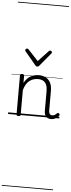

<svg xmlns="http://www.w3.org/2000/svg" viewBox="-122 -1460 889 2411"><g transform="rotate(5 323.0 -255.0)"><path d="M542 17Q522 17 506 10.5Q490 4 479 -8Q468 -20 462.5 -38.5Q457 -57 457 -82V-326Q457 -371 445 -403Q433 -435 406.5 -452Q380 -469 337 -469Q309 -469 282 -461Q255 -453 231.5 -435.5Q208 -418 189.5 -388Q171 -358 159 -314V-4Q159 6 152.5 10.5Q146 15 132 15Q119 15 113 10.5Q107 6 107 -4V-496Q107 -506 113 -510.5Q119 -515 132 -515Q146 -515 152.5 -510.5Q159 -506 159 -496V-405Q176 -437 197 -459Q218 -481 242.5 -494Q267 -507 292.5 -513Q318 -519 344 -519Q392 -519 429.5 -500Q467 -481 489 -440.5Q511 -400 511 -334V-94Q511 -74 515 -60Q519 -46 528.5 -38.5Q538 -31 553 -31Q563 -31 573 -34Q583 -37 593 -44.5Q603 -52 613 -62Q619 -68 625.5 -67.5Q632 -67 639 -60Q645 -54 646 -47.5Q647 -41 642 -34Q631 -19 614.5 -7Q598 5 580 11Q562 17 542 17ZM458 -839Q466 -839 474 -832Q482 -825 482 -816Q482 -814 481 -810.5Q480 -807 476 -804L338 -638Q334 -632 328 -628.5Q322 -625 313 -625Q304 -625 298.5 -628.5Q293 -632 288 -638L150 -804Q147 -807 146 -810.5Q145 -814 145 -816Q145 -825 152.5 -832Q160 -839 168 -839Q173 -839 177 -837Q181 -835 185 -831L313 -694L442 -831Q446 -835 449.5 -837Q453 -839 458 -839ZM0 895H646V905H0ZM0 -20H646V0H0ZM0 -505H646V-500H0ZM0 -1415H646V-1405H0Z"/></g></svg>

Font: Playwrite BE WAL Guides
Style: Regular
Weight: 400
Designer: Veronika Burian, José Scaglione
Foundry: TypeTogether
Version: Version 1.003